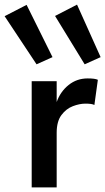

<svg xmlns="http://www.w3.org/2000/svg" viewBox="-69 -810 455 830"><path d="M68 0V-459H176V-369Q192 -414 227.5 -442.5Q263 -471 310 -471Q342 -471 354 -465L339 -356Q330 -362 300 -362Q275 -362 246 -351Q217 -340 196.5 -312.5Q176 -285 176 -236V0ZM297 -532 169 -741 264 -790 366 -563ZM89 -532 -49 -740 46 -789 158 -563Z"/></svg>

Font: Alata
Style: Regular
Weight: 400
Designer: Spyros Zevelakis, Eben Sorkin
Foundry: Spyros Zevelakis
Version: Version 1.005; ttfautohint (v1.8.4.7-5d5b)